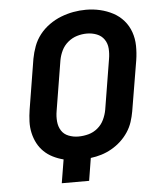

<svg xmlns="http://www.w3.org/2000/svg" viewBox="-53 -792 706 839"><g transform="rotate(-5 300.0 -373.0)"><path d="M184 0 201 -103Q177 -109 155 -120Q133 -131 116 -147.5Q99 -164 88 -185Q77 -206 71.5 -230.5Q66 -255 67 -281Q68 -307 72 -332L108 -553Q113 -580 123 -607Q133 -634 151 -657Q169 -680 193.5 -697.5Q218 -715 245 -725.5Q272 -736 299.5 -741Q327 -746 355 -746Q387 -746 417 -739Q447 -732 473.5 -718Q500 -704 519.5 -681.5Q539 -659 549 -630.5Q559 -602 559.5 -570.5Q560 -539 555 -507L518 -286Q514 -263 506.5 -240Q499 -217 485 -196Q471 -175 452.5 -158Q434 -141 412 -128.5Q390 -116 367 -109Q344 -102 320 -99L304 0ZM274 -197Q297 -197 319 -203Q341 -209 359 -224Q377 -239 387 -260Q397 -281 401 -303L437 -523Q441 -546 439.5 -568.5Q438 -591 426 -608.5Q414 -626 393.5 -634Q373 -642 350 -642Q328 -642 306.5 -635.5Q285 -629 267 -614Q249 -599 239 -578.5Q229 -558 225 -536L189 -316Q185 -293 187 -270.5Q189 -248 200 -230.5Q211 -213 231.5 -205Q252 -197 274 -197Z"/></g></svg>

Font: Zed Sans Extended
Style: Bold Italic
Weight: 700
Width: 7
Italic angle: -9°
Designer: Belleve Invis
Foundry: Belleve Invis
Version: Version 1.0.0; ttfautohint (v1.8.4)